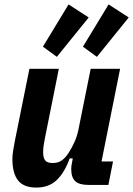

<svg xmlns="http://www.w3.org/2000/svg" viewBox="-20 -836 602 868"><path d="M246 -525 183 -211Q180 -195 177.5 -179Q175 -163 175 -148Q175 -122 184.5 -110.5Q194 -99 218 -99Q243 -99 259.5 -111Q276 -123 291 -146Q305 -168 317 -194.5Q329 -221 335 -252L390 -525H523L439 -106H491L470 0H380Q338 0 320 -17Q302 -34 302 -72Q302 -79 303 -87Q304 -95 306 -103L309 -120H295Q272 -56 236.5 -22Q201 12 144 12Q87 12 61.5 -20.5Q36 -53 36 -118Q36 -135 40 -159Q44 -183 47 -198L113 -525ZM237 -579 174 -625 290 -816 381 -757ZM418 -579 355 -625 471 -816 562 -757Z"/></svg>

Font: IBM Plex Sans Cond
Style: Bold Italic
Weight: 700
Width: 3
Italic angle: -11°
Designer: Mike Abbink, Paul van der Laan, Pieter van Rosmalen
Foundry: Bold Monday
Version: Version 1.3